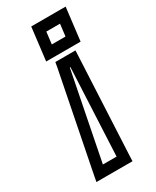

<svg xmlns="http://www.w3.org/2000/svg" viewBox="-183 -561 651 802"><g transform="rotate(-30 142.5 -159.5)"><path d="M57 190H177H204L205 163L228 -307L229 -330H206H156H132L128 -307L35 163L30 190H57ZM90 140 173 -280H176L156 140H90ZM116 -484 103 -376 100 -351H125H241H266L269 -376L282 -484L285 -509H260H144H119L116 -484ZM163 -459H229L222 -401H156L163 -459Z"/></g></svg>

Font: Gamestation Text Outline
Style: Italic
Weight: 400
Designer: Jonas Hecksher
Foundry: Jonas Hecksher, Playtypeª, e-types AS
Version: Version 1.003